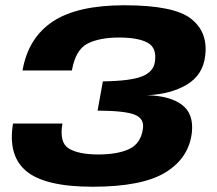

<svg xmlns="http://www.w3.org/2000/svg" viewBox="-20 -701 824 729"><path d="M331.5 8Q520.5 8 609 -46.8Q697.5 -101.5 708.5 -198Q716 -269 671 -303Q626 -337 538 -339.5Q627.5 -343 689 -379.5Q750.5 -416 759 -488.5Q770.5 -579 705.2 -630Q640 -681 452 -681Q273 -681 180 -619Q87 -557 65.5 -433.5H253Q267 -512.5 312.5 -535.5Q358 -558.5 432 -558.5Q504.5 -558.5 540.5 -538.8Q576.5 -519 568 -465.5Q562.5 -428 518.8 -410.8Q475 -393.5 370.5 -392L350.5 -281Q455.5 -280.5 492.2 -265.2Q529 -250 522.5 -211Q514.5 -156 470.5 -135.2Q426.5 -114.5 353.5 -114.5Q279 -114.5 241.8 -136.8Q204.5 -159 217 -232H29.5Q9 -110 80.2 -51Q151.5 8 331.5 8Z"/></svg>

Font: Anybody Expanded
Style: Bold Italic
Weight: 700
Width: 7
Italic angle: -10°
Version: Version 1.113;gftools[0.9.25]